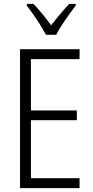

<svg xmlns="http://www.w3.org/2000/svg" viewBox="-20 -967 480 987"><path d="M389 0H83V-714H389V-663H139V-399H375V-349H139V-51H389ZM217 -788Q204 -811 187 -838.5Q170 -866 151.5 -892Q133 -918 118 -938V-947H152Q173 -925 197.5 -895.5Q222 -866 243 -837Q266 -867 287.5 -892.5Q309 -918 335 -947H369V-938Q345 -907 315.5 -864.5Q286 -822 269 -788Z"/></svg>

Font: Noto Sans Ethiopic Condensed Light
Style: Regular
Weight: 300
Width: 3
Designer: Monotype Design Team
Foundry: Monotype Imaging Inc.
Version: Version 2.102; ttfautohint (v1.8.4.7-5d5b)